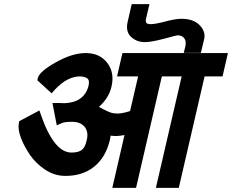

<svg xmlns="http://www.w3.org/2000/svg" viewBox="-20 -890 1124 930"><path d="M689 -807Q684 -788 688 -780.5Q692 -773 710 -773Q732 -773 781 -786Q830 -799 859 -799Q917 -799 947 -768Q977 -737 969 -701L953 -634H870L878 -666Q883 -690 872.5 -704.5Q862 -719 840 -719Q836 -719 773 -702Q713 -686 681 -686Q642 -686 614 -712Q588 -737 598 -783L618 -870H704ZM408 -471Q415 -498 405.5 -508Q396 -518 368 -520Q306 -520 246 -456L230 -438L161 -501L163 -511Q170 -543 250 -588Q330 -633 395 -633Q463 -633 499.5 -585.5Q536 -538 520 -470Q507 -415 459 -372Q468 -368 484.5 -359Q501 -350 515.5 -345Q530 -340 550 -340Q572 -340 610 -352L649 -520H547L573 -633H1084L1058 -520H971L846 20H735L860 -520H764L639 20H524L583 -236Q560 -231 537 -231Q532 -231 516 -233Q516 -229 512 -211Q492 -128 436.5 -83Q381 -38 297 -38Q243 -38 197.5 -69Q152 -100 125 -140Q95 -185 81 -223Q66 -264 71 -291L73 -303L171 -355L177 -337Q241 -151 326 -151Q360 -151 376.5 -164Q393 -177 400 -211Q410 -251 390 -275.5Q370 -300 329 -300Q291 -300 278 -293L255 -283L234 -391H264Q285 -391 290 -390Q386 -393 408 -471Z"/></svg>

Font: Miedinger
Style: Bold-Italic
Weight: 700
Italic angle: -13°
Version: Version 001.000